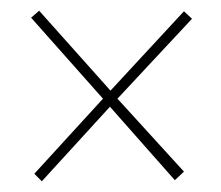

<svg xmlns="http://www.w3.org/2000/svg" viewBox="-20 -382 413 358"><path d="M172 -198 38 -349 53 -362 186 -213 323 -361 338 -347 199 -198 323 -62 306 -46 185 -183 58 -44 44 -58Z"/></svg>

Font: Genos Thin
Style: Regular
Weight: 100
Designer: Robert E. Leuschke
Foundry: Robert E. Leuschke
Version: Version 1.010